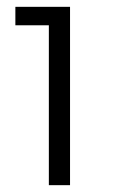

<svg xmlns="http://www.w3.org/2000/svg" viewBox="-20 -765 337 562"><path d="M185 -223V-745H25V-691H123V-223Z"/></svg>

Font: Plus Jakarta Sans Light
Style: Regular
Weight: 300
Designer: Gumpita Rahayu
Foundry: Tokotype
Version: Version 2.071;gftools[0.9.30]